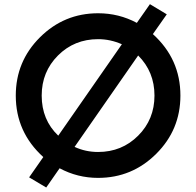

<svg xmlns="http://www.w3.org/2000/svg" viewBox="-20 -822 918 898"><path d="M695 -662.5Q823.8 -546.2 823.8 -375Q823.8 -215 710.6 -102.5Q597.5 10 438.8 10Q342.5 10 258.8 -35L196.2 55L116.2 7.5L182.5 -87.5Q53.8 -203.8 53.8 -375Q53.8 -535 166.9 -647.5Q280 -760 438.8 -760Q536.2 -760 620 -715L681.2 -802.5L760 -755ZM175 -375Q175 -261.2 252.5 -187.5L550 -615Q496.2 -638.8 438.8 -638.8Q327.5 -638.8 251.2 -562.5Q175 -486.2 175 -375ZM438.8 -111.2Q550 -111.2 626.2 -187.5Q702.5 -263.8 702.5 -375Q702.5 -486.2 626.2 -562.5L328.8 -135Q380 -111.2 438.8 -111.2Z"/></svg>

Font: Now Alt Medium
Style: Regular
Weight: 500
Designer: Alfredo Marco Pradil
Foundry: Alfredo Marco Pradil
Version: Version 1.002;PS 001.002;hotconv 1.0.88;makeotf.lib2.5.64775